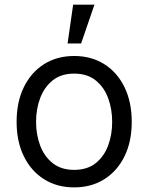

<svg xmlns="http://www.w3.org/2000/svg" viewBox="-20 -793 636 824"><path d="M298.3 11.2Q224.6 11.2 168.9 -23.9Q113.3 -59.1 82.3 -122.3Q51.3 -185.5 51.3 -270Q51.3 -355.5 82.3 -418.9Q113.3 -482.4 168.9 -517.6Q224.6 -552.7 298.3 -552.7Q372.1 -552.7 427.7 -517.6Q483.4 -482.4 514.4 -418.7Q545.4 -355 545.4 -270Q545.4 -185.5 514.4 -122.3Q483.4 -59.1 427.7 -23.9Q372.1 11.2 298.3 11.2ZM298.3 -64Q354.5 -64 390.6 -92.8Q426.8 -121.6 444.1 -168.5Q461.4 -215.3 461.4 -270Q461.4 -324.7 444.1 -371.8Q426.8 -418.9 390.6 -448Q354.5 -477.1 298.3 -477.1Q242.2 -477.1 206.1 -448Q169.9 -418.9 152.3 -371.8Q134.8 -324.7 134.8 -270Q134.8 -215.3 152.3 -168.5Q169.9 -121.6 206.1 -92.8Q242.2 -64 298.3 -64ZM270 -606.4 293.9 -772.9H385.3L328.1 -606.4Z"/></svg>

Font: Sahel VF Regular
Style: Regular
Weight: 400
Foundry: Saber Rastikerdar (saber.rastikerdar@gmail.com)
Version: Version 3.4.0